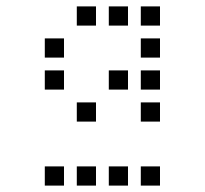

<svg xmlns="http://www.w3.org/2000/svg" viewBox="-20 -700 640 600"><path d="M221 -680Q220 -680 220 -680Q220 -680 220 -679V-621Q220 -620 220 -620Q220 -620 221 -620H279Q280 -620 280 -620Q280 -620 280 -621V-679Q280 -680 280 -680Q280 -680 279 -680ZM321 -680Q320 -680 320 -680Q320 -680 320 -679V-621Q320 -620 320 -620Q320 -620 321 -620H379Q380 -620 380 -620Q380 -620 380 -621V-679Q380 -680 380 -680Q380 -680 379 -680ZM421 -680Q420 -680 420 -680Q420 -680 420 -679V-621Q420 -620 420 -620Q420 -620 421 -620H479Q480 -620 480 -620Q480 -620 480 -621V-679Q480 -680 480 -680Q480 -680 479 -680ZM121 -580Q120 -580 120 -580Q120 -580 120 -579V-521Q120 -520 120 -520Q120 -520 121 -520H179Q180 -520 180 -520Q180 -520 180 -521V-579Q180 -580 180 -580Q180 -580 179 -580ZM421 -580Q420 -580 420 -580Q420 -580 420 -579V-521Q420 -520 420 -520Q420 -520 421 -520H479Q480 -520 480 -520Q480 -520 480 -521V-579Q480 -580 480 -580Q480 -580 479 -580ZM121 -480Q120 -480 120 -480Q120 -480 120 -479V-421Q120 -420 120 -420Q120 -420 121 -420H179Q180 -420 180 -420Q180 -420 180 -421V-479Q180 -480 180 -480Q180 -480 179 -480ZM321 -480Q320 -480 320 -480Q320 -480 320 -479V-421Q320 -420 320 -420Q320 -420 321 -420H379Q380 -420 380 -420Q380 -420 380 -421V-479Q380 -480 380 -480Q380 -480 379 -480ZM421 -480Q420 -480 420 -480Q420 -480 420 -479V-421Q420 -420 420 -420Q420 -420 421 -420H479Q480 -420 480 -420Q480 -420 480 -421V-479Q480 -480 480 -480Q480 -480 479 -480ZM221 -380Q220 -380 220 -380Q220 -380 220 -379V-321Q220 -320 220 -320Q220 -320 221 -320H279Q280 -320 280 -320Q280 -320 280 -321V-379Q280 -380 280 -380Q280 -380 279 -380ZM421 -380Q420 -380 420 -380Q420 -380 420 -379V-321Q420 -320 420 -320Q420 -320 421 -320H479Q480 -320 480 -320Q480 -320 480 -321V-379Q480 -380 480 -380Q480 -380 479 -380ZM121 -180Q120 -180 120 -180Q120 -180 120 -179V-121Q120 -120 120 -120Q120 -120 121 -120H179Q180 -120 180 -120Q180 -120 180 -121V-179Q180 -180 180 -180Q180 -180 179 -180ZM221 -180Q220 -180 220 -180Q220 -180 220 -179V-121Q220 -120 220 -120Q220 -120 221 -120H279Q280 -120 280 -120Q280 -120 280 -121V-179Q280 -180 280 -180Q280 -180 279 -180ZM321 -180Q320 -180 320 -180Q320 -180 320 -179V-121Q320 -120 320 -120Q320 -120 321 -120H379Q380 -120 380 -120Q380 -120 380 -121V-179Q380 -180 380 -180Q380 -180 379 -180ZM421 -180Q420 -180 420 -180Q420 -180 420 -179V-121Q420 -120 420 -120Q420 -120 421 -120H479Q480 -120 480 -120Q480 -120 480 -121V-179Q480 -180 480 -180Q480 -180 479 -180Z"/></svg>

Font: Doto Medium
Style: Regular
Weight: 500
Monospace: yes
Version: Version 1.000